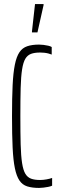

<svg xmlns="http://www.w3.org/2000/svg" viewBox="-20 -915 291 943"><path d="M172 8Q138 8 114 0.5Q90 -7 75.5 -28.5Q61 -50 53 -89Q45 -128 42 -190Q39 -252 39 -344Q39 -435 42 -496.5Q45 -558 53 -597.5Q61 -637 75.5 -658.5Q90 -680 114 -688Q138 -696 172 -696Q182 -696 194 -694.5Q206 -693 217 -690.5Q228 -688 234 -684V-647Q227 -650 217 -652.5Q207 -655 196.5 -656Q186 -657 177 -657Q150 -657 132.5 -650.5Q115 -644 104.5 -626.5Q94 -609 88.5 -574Q83 -539 81.5 -483Q80 -427 80 -344Q80 -261 81.5 -205Q83 -149 88.5 -114Q94 -79 104.5 -61.5Q115 -44 132.5 -37.5Q150 -31 177 -31Q192 -31 208.5 -34Q225 -37 236 -41V-3Q227 1 216 3Q205 5 193.5 6.5Q182 8 172 8ZM137 -756V-761L152 -895H194V-890L164 -756Z"/></svg>

Font: Saira UltraCondensed ExtraLight
Style: Regular
Weight: 250
Width: 1
Designer: Hector Gatti with collaboration of the Omnibus-Type team
Foundry: Omnibus-Type
Version: Version 1.101